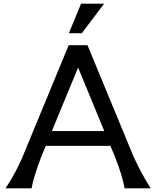

<svg xmlns="http://www.w3.org/2000/svg" viewBox="-20 -1020 846 1040"><path d="M352 -775H454L702 -175Q722 -131 743.5 -90.5Q765 -50 796 0H655Q649 -32 638 -70.5Q627 -109 601 -175L578 -230H228L205 -175Q180 -109 168.5 -70.5Q157 -32 151 0H10Q41 -47 61.5 -85.5Q82 -124 100 -165ZM261 -310H545L403 -654ZM423 -840H353L419 -1000H544Z"/></svg>

Font: Faculty Glyphic
Style: Regular
Weight: 400
Designer: Koto Studio, Dylan Young
Foundry: Koto Studio
Version: Version 1.004; ttfautohint (v1.8.4.7-5d5b)